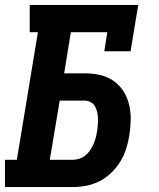

<svg xmlns="http://www.w3.org/2000/svg" viewBox="-21 -755 641 775"><path d="M-1 0V-110H47L132 -625H99V-735H537L506 -548H400L412 -625H265L238 -459H320Q352 -459 382 -452.5Q412 -446 436.5 -429Q461 -412 477 -387Q493 -362 500 -333Q507 -304 506.5 -272Q506 -240 501 -209Q497 -182 488.5 -155Q480 -128 465 -103.5Q450 -79 428.5 -58Q407 -37 381.5 -24Q356 -11 328.5 -5.5Q301 0 273 0ZM273 -110Q287 -110 300 -114.5Q313 -119 324 -128Q335 -137 343 -149Q351 -161 356.5 -173.5Q362 -186 365.5 -199.5Q369 -213 371 -226Q373 -239 374 -252Q375 -265 374.5 -278Q374 -291 371 -303.5Q368 -316 362 -326.5Q356 -337 344.5 -343Q333 -349 320 -349H220L180 -110Z"/></svg>

Font: Iosevka Curly Slab XBdEx
Style: Italic
Weight: 800
Width: 7
Italic angle: -9°
Monospace: yes
Designer: Belleve Invis
Foundry: Belleve Invis
Version: Version 11.1.0; ttfautohint (v1.8.3)